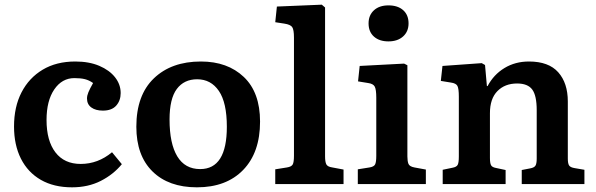

<svg xmlns="http://www.w3.org/2000/svg" viewBox="-20 -787 2547 821"><path d="M288 14Q210 14 154.5 -18Q99 -50 69.5 -108.5Q40 -167 40 -246Q40 -330 72 -392Q104 -454 162.5 -489Q221 -524 302 -524Q361 -524 404.5 -505.5Q448 -487 472 -456.5Q496 -426 496 -389Q496 -357 477 -335.5Q458 -314 420 -314Q389 -314 370.5 -327.5Q352 -341 352 -366Q352 -378 358 -392.5Q364 -407 378 -432Q361 -444 343 -448.5Q325 -453 298 -453Q245 -453 212 -404.5Q179 -356 179 -274Q179 -185 217 -135.5Q255 -86 325 -86Q399 -86 459 -136L501 -85Q465 -41 411 -13.5Q357 14 288 14Z M822 14Q701 14 632 -54Q563 -122 563 -245Q563 -380 638 -452Q713 -524 839 -524Q953 -524 1022.5 -458Q1092 -392 1092 -267Q1092 -135 1020 -60.5Q948 14 822 14ZM836 -64Q950 -64 950 -245Q950 -348 916 -398Q882 -448 823 -448Q767 -448 736 -406.5Q705 -365 705 -276Q705 -173 738 -118.5Q771 -64 836 -64Z M1157 0V-63L1207 -71Q1226 -74 1231.5 -83.5Q1237 -93 1237 -121V-626Q1237 -660 1229.5 -671Q1222 -682 1196 -686L1157 -692L1164 -759L1356 -767L1370 -755V-118Q1370 -96 1375 -85Q1380 -74 1401 -71L1449 -62V0Z M1641 -610Q1602 -610 1579 -630.5Q1556 -651 1556 -687Q1556 -722 1579 -743Q1602 -764 1641 -764Q1681 -764 1704 -743.5Q1727 -723 1727 -687Q1727 -652 1703.5 -631Q1680 -610 1641 -610ZM1510 0V-63L1560 -71Q1579 -74 1584 -84Q1589 -94 1589 -121V-369Q1589 -404 1582.5 -416.5Q1576 -429 1554 -432L1511 -439L1518 -505L1708 -515L1722 -508V-118Q1722 -98 1726.5 -86.5Q1731 -75 1752 -71L1801 -62V0Z M1873 0V-61L1916 -70Q1932 -73 1937 -82Q1942 -91 1942 -118V-374Q1942 -408 1936 -419.5Q1930 -431 1908 -434L1865 -441L1872 -505L2040 -517L2054 -509L2062 -419H2065Q2091 -468 2137 -496Q2183 -524 2242 -524Q2326 -524 2367 -478Q2408 -432 2408 -353V-109Q2408 -88 2413.5 -79.5Q2419 -71 2438 -68L2479 -61V0H2211V-60L2247 -67Q2264 -70 2269.5 -78.5Q2275 -87 2275 -109V-316Q2275 -378 2256 -404Q2237 -430 2191 -430Q2139 -430 2107 -397.5Q2075 -365 2075 -303V-112Q2075 -90 2079.5 -81Q2084 -72 2100 -69L2142 -60V0Z"/></svg>

Font: Literata SemiBold
Style: Regular
Weight: 600
Designer: Latin by Veronika Burian and Jose Scaglione. Greek by Irene Vlachou. Cyrillic by Vera Evstafieva.
Foundry: TypeTogether
Version: Version 3.103; ttfautohint (v1.8.4.7-5d5b);gftools[0.9.29]